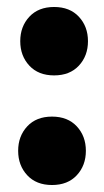

<svg xmlns="http://www.w3.org/2000/svg" viewBox="-20 -513 298 550"><path d="M38 -395Q38 -437 64 -465Q90 -493 135 -493Q180 -493 206 -465Q232 -437 232 -395Q232 -353 206 -325Q180 -297 135 -297Q90 -297 64 -325Q38 -353 38 -395ZM32 -81Q32 -123 58 -151Q84 -179 129 -179Q174 -179 200 -151Q226 -123 226 -81Q226 -39 200 -11Q174 17 129 17Q84 17 58 -11Q32 -39 32 -81Z"/></svg>

Font: Baloo Paaji 2 ExtraBold
Style: Regular
Weight: 800
Designer: Shuchita Grover, Noopur Datye and Ek Type
Foundry: Ek Type
Version: Version 1.640;hotconv 1.0.111;makeotfexe 2.5.65597; ttfautoh